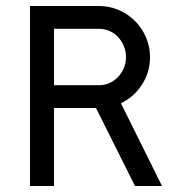

<svg xmlns="http://www.w3.org/2000/svg" viewBox="-20 -620 600 640"><path d="M520 0H430L300 -260H160V0H80V-600H310Q345 -600 376 -586.5Q407 -573 430 -550Q453 -527 466.5 -496Q480 -465 480 -430Q480 -379 453 -337.5Q426 -296 383 -276ZM400 -430Q400 -449 393 -466Q386 -483 374 -496Q362 -509 345.5 -516.5Q329 -524 310 -524H160V-336H310Q329 -336 345.5 -343.5Q362 -351 374 -364Q386 -377 393 -394Q400 -411 400 -430Z"/></svg>

Font: Gauge
Style: Regular
Weight: 400
Designer: Daniel Pimley
Foundry: Daniel Pimley
Version: Version 2.0